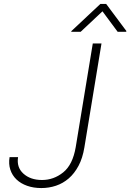

<svg xmlns="http://www.w3.org/2000/svg" viewBox="-20 -949 665 979"><path d="M28.8 -147.7H72.1Q63.9 -95.9 99.1 -63.9Q134.9 -31.2 194.2 -31.2Q253.9 -31.2 302.2 -70Q350.9 -109 366.1 -198.9L453.1 -727.3H497.5L410.2 -197.1Q401.3 -142.8 380.5 -103.7Q359.7 -64.6 330.6 -39.4Q301.5 -14.2 265.6 -2.1Q229.8 9.9 190.7 9.9Q150.9 9.9 118.4 -1.6Q85.9 -13.1 64.1 -33.9Q42.3 -54.7 32.7 -83.8Q23.1 -112.9 28.8 -147.7ZM343 -786.9 344.1 -790.5 491.8 -929H521.3L624.6 -790.5L623.2 -786.9H579.9L502.5 -891.3L391.3 -786.9Z"/></svg>

Font: Inter P Extra Light
Style: Italic
Weight: 200
Italic angle: 9.39999°
Designer: Rasmus Andersson
Foundry: rsms
Version: Version 3.018;git-588b23468